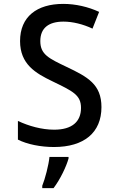

<svg xmlns="http://www.w3.org/2000/svg" viewBox="-20 -745 603 986"><path d="M257 10C412 10 501 -64 501 -195C501 -312 430 -350 323 -401C231 -445 187 -465 187 -534C187 -602 231 -634 306 -634C353 -634 406 -621 455 -598L489 -684C433 -710 368 -725 305 -725C169 -725 83 -659 83 -534C83 -415 163 -369 248 -328C353 -277 396 -258 396 -191C396 -120 350 -79 258 -79C194 -79 127 -98 72 -124V-28C119 -4 189 10 257 10ZM197 209V221H255C289 177 321 109 332 69V61H234C230 103 211 175 197 209Z"/></svg>

Font: Noto Sans Mono SemiCondensed Medium
Style: Regular
Weight: 500
Width: 4
Designer: Monotype Design Team
Foundry: Monotype Imaging Inc.
Version: Version 2.014